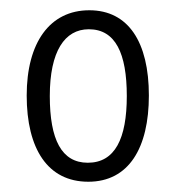

<svg xmlns="http://www.w3.org/2000/svg" viewBox="-20 -743 343 374"><path d="M270 -557C270 -661 230 -723 154 -723C77 -723 32 -660 32 -557C32 -453 73 -389 152 -389C231 -389 270 -455 270 -557ZM77 -556C77 -643 106 -686 153 -686C205 -686 227 -639 227 -556C227 -473 204 -426 151 -426C100 -426 77 -471 77 -556Z"/></svg>

Font: Noto Sans Devanagari UI ExtraCondensed Light
Style: Regular
Weight: 300
Width: 2
Designer: Jelle Bosma - Monotype Design Team
Foundry: Monotype Imaging Inc.
Version: Version 2.004